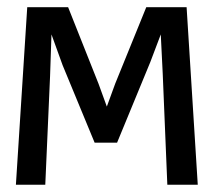

<svg xmlns="http://www.w3.org/2000/svg" viewBox="-20 -510 590 530"><path d="M525.9 0 495.1 -490.2H383.8L297.9 -278.8L274.9 -215.8L252 -278.8L168 -490.2H55.2L23.9 0H105L118.2 -299.8L122.1 -415L152.8 -330.1L241.2 -116.2H303.2L395 -338.9L423.8 -415L429.2 -306.2L441.9 0Z"/></svg>

Font: CodeNewRoman Nerd Font Mono
Style: Regular
Weight: 400
Monospace: yes
Designer: Sam Radian
Foundry: Code New Roman
Version: Version 2.00 November 29, 2014;Nerd Fonts 3.2.1